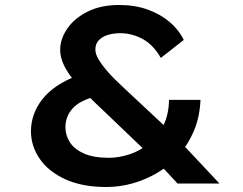

<svg xmlns="http://www.w3.org/2000/svg" viewBox="-20 -735 973 769"><path d="M691 0 615 -82 574 -120 392 -294Q362 -322 332 -352Q302 -382 276.5 -412.5Q251 -443 236 -474Q221 -505 221 -535Q221 -579 249.5 -620.5Q278 -662 331 -688.5Q384 -715 457 -715Q521 -715 572 -696.5Q623 -678 659.5 -647Q696 -616 716 -575L624 -503Q594 -556 551 -579Q508 -602 462 -602Q434 -602 411.5 -595Q389 -588 375.5 -573.5Q362 -559 362 -537Q362 -519 374 -498.5Q386 -478 403.5 -457Q421 -436 441 -416.5Q461 -397 477 -382L672 -200L709 -160L859 0ZM406 14Q309 14 241.5 -17Q174 -48 139 -99Q104 -150 104 -209Q104 -280 150.5 -338.5Q197 -397 290 -432L371 -351Q301 -334 271.5 -301.5Q242 -269 242 -225Q242 -193 260 -165Q278 -137 316.5 -120Q355 -103 416 -103Q456 -103 497.5 -116.5Q539 -130 574.5 -158Q610 -186 633 -230Q656 -274 657 -335H783Q780 -266 756.5 -210.5Q733 -155 695.5 -113Q658 -71 610.5 -43Q563 -15 511 -0.5Q459 14 406 14Z"/></svg>

Font: Lexend Mega Medium
Style: Regular
Weight: 500
Version: Version 1.007